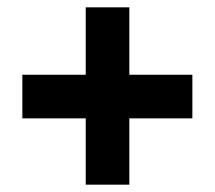

<svg xmlns="http://www.w3.org/2000/svg" viewBox="-20 -616 587 524"><path d="M333 -412V-596H214V-412H41V-293H214V-112H333V-293H505V-412Z"/></svg>

Font: Noto Sans Lao Looped SemiCondensed ExtraBold
Style: Regular
Weight: 800
Width: 4
Designer: Mark Frömberg, Ben Mitchell
Foundry: The Fontpad Ltd
Version: Version 1.002